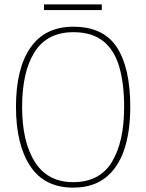

<svg xmlns="http://www.w3.org/2000/svg" viewBox="-20 -847 669 877"><path d="M314 10Q183 10 118 -88.5Q53 -187 53 -359Q53 -535 119.5 -630Q186 -725 315 -725Q452 -725 513.5 -631.5Q575 -538 575 -358Q575 -245 547 -162.5Q519 -80 461.5 -35Q404 10 314 10ZM314 -15Q435 -15 491 -107Q547 -199 547 -358Q547 -466 524.5 -542.5Q502 -619 451 -659.5Q400 -700 315 -700Q196 -700 138.5 -610Q81 -520 81 -358Q81 -199 139.5 -107Q198 -15 314 -15ZM181 -801V-827H445V-801Z"/></svg>

Font: Noto Serif Tamil SemiCondensed Thin
Style: Italic
Weight: 100
Width: 4
Italic angle: -12°
Designer: Indian Type Foundry, Tom Grace, and the Monotype Design Team
Foundry: Monotype Imaging Inc.
Version: Version 2.003; ttfautohint (v1.8.4.7-5d5b)